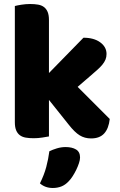

<svg xmlns="http://www.w3.org/2000/svg" viewBox="-20 -681 597 957"><path d="M527 -88Q522 -41 499.5 -16Q477 9 434 9Q402 9 377 -6.5Q352 -22 323 -59L224 -183V-1Q213 1 191.5 4.5Q170 8 148 8Q126 8 108.5 5Q91 2 79 -7Q67 -16 60.5 -31.5Q54 -47 54 -72V-651Q65 -654 86.5 -657.5Q108 -661 130 -661Q152 -661 169.5 -658Q187 -655 199 -646Q211 -637 217.5 -621.5Q224 -606 224 -581V-317L396 -493Q448 -493 479.5 -470Q511 -447 511 -412Q511 -397 506 -384.5Q501 -372 490.5 -359Q480 -346 463.5 -331.5Q447 -317 425 -298L367 -248ZM322 223Q305 241 285.5 248.5Q266 256 243 256Q205 256 179 233Q200 191 210.5 151.5Q221 112 226 73Q242 65 263.5 58.5Q285 52 307 52Q339 52 359 64Q379 76 379 104Q379 116 373.5 132.5Q368 149 360 165.5Q352 182 342 197.5Q332 213 322 223Z"/></svg>

Font: Baloo Paaji
Style: Regular
Weight: 400
Designer: Shuchita Grover and Ek Type
Foundry: Ek Type
Version: Version 1.443;PS 1.000;hotconv 16.6.51;makeotf.lib2.5.65220;